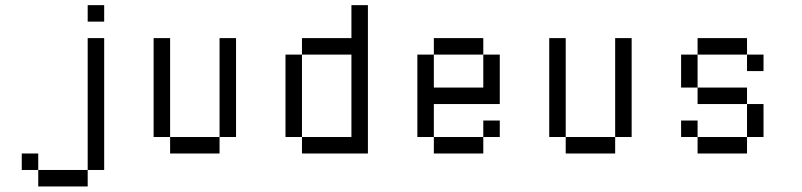

<svg xmlns="http://www.w3.org/2000/svg" viewBox="-20 -582 3040 728"><path d="M312.5 -562.5H375V-500H312.5ZM312.5 -437.5H375V62.5H312.5ZM125 62.5H312.5V125H125ZM62.5 0H125V62.5H62.5Z M812.5 -437.5H875V-62.5H812.5ZM625 -62.5H812.5V0H625ZM562.5 -437.5H625V-62.5H562.5Z M1062.5 -375H1125V-62.5H1062.5ZM1312.5 -562.5H1375V0H1125V-62.5H1312.5V-375H1125V-437.5H1312.5Z M1812.5 -125H1875V-62.5H1812.5ZM1625 -62.5H1812.5V0H1625ZM1562.5 -375H1625V-250H1812.5V-375H1875V-187.5H1625V-62.5H1562.5ZM1625 -437.5H1812.5V-375H1625Z M2312.5 -437.5H2375V-62.5H2312.5ZM2125 -62.5H2312.5V0H2125ZM2062.5 -437.5H2125V-62.5H2062.5Z M2562.5 -375H2625V-250H2562.5ZM2812.5 -187.5H2875V-62.5H2812.5ZM2625 -62.5H2812.5V0H2625ZM2562.5 -125H2625V-62.5H2562.5ZM2625 -250H2812.5V-187.5H2625ZM2812.5 -375H2875V-312.5H2812.5ZM2625 -437.5H2812.5V-375H2625Z"/></svg>

Font: Pixel Operator Mono
Style: Regular
Weight: 400
Monospace: yes
Designer: Jayvee Enaguas (HarvettFox96)
Version: 2016.04.25